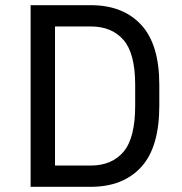

<svg xmlns="http://www.w3.org/2000/svg" viewBox="-20 -720 700 740"><path d="M98 -700H330Q454 -700 524 -624.5Q594 -549 594 -393V-313Q594 -152 524 -76Q454 0 330 0H98ZM330 -82Q411 -82 456 -135Q501 -188 501 -313V-393Q501 -514 456 -566Q411 -618 330 -618H192V-82Z"/></svg>

Font: Golos UI
Style: Regular
Weight: 400
Designer: A.Korolkova, Vitaly Kuzmin
Foundry: ParaType Ltd
Version: Version 2.000